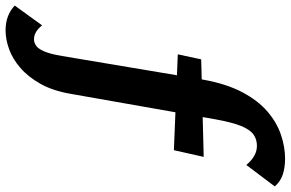

<svg xmlns="http://www.w3.org/2000/svg" viewBox="-339 -557 1043 689"><g transform="rotate(90 182.5 -212.5)"><path d="M-53 289Q-82 289 -104.5 280Q-127 271 -142 256L-71 158Q-60 172 -47.5 179.5Q-35 187 -21 187Q-9 187 2 179.5Q13 172 22.5 150Q32 128 39 86L124 -421Q139 -504 169 -560.5Q199 -617 238 -650.5Q277 -684 321 -699Q365 -714 407 -714Q440 -714 465 -705.5Q490 -697 507 -677L430 -575Q414 -594 397 -603.5Q380 -613 361 -613Q338 -613 320.5 -600.5Q303 -588 290 -556Q277 -524 266 -463L175 54Q164 119 139 163.5Q114 208 81.5 236Q49 264 14 276.5Q-21 289 -53 289ZM33 -329 51 -413 401 -422 377 -315Z"/></g></svg>

Font: Ysabeau ExtraBold
Style: Italic
Weight: 800
Italic angle: -12°
Designer: Christian Thalmann (Catharsis Fonts)
Version: Version 2.002